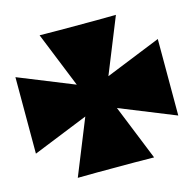

<svg xmlns="http://www.w3.org/2000/svg" viewBox="-105 -831 955 938"><g transform="rotate(-15 372.5 -361.5)"><path d="M561 -1 448 -281 728 -168V-555L448 -442L561 -722L460 -721H276L175 -722L288 -442L8 -555V-168L288 -281L175 -1L276 -2H462Z"/></g></svg>

Font: Ny Stormning
Style: Sv
Weight: 900
Designer: Robert Jablonski, Mew Too
Foundry: Cannot Into Space Fonts
Version: Version 0.90